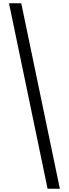

<svg xmlns="http://www.w3.org/2000/svg" viewBox="-20 -886 421 1174"><path d="M110 -866 346 268H271L35 -866Z"/></svg>

Font: Noto Sans Telugu UI ExtraCondensed
Style: Regular
Weight: 400
Width: 2
Designer: Jelle Bosma - Monotype Design Team
Foundry: Monotype Imaging Inc.
Version: Version 2.005